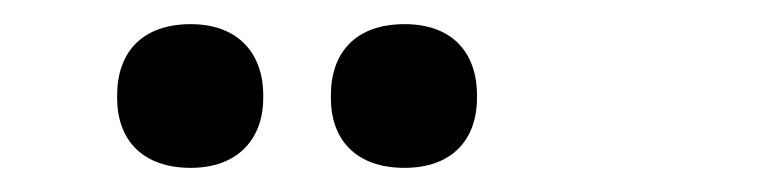

<svg xmlns="http://www.w3.org/2000/svg" viewBox="-20 -696 640 159"><path d="M77 -617V-615C77 -580 98 -557 138 -557C176 -557 198 -580 198 -615V-617C198 -653 176 -676 138 -676C98 -676 77 -653 77 -617ZM254 -615C254 -580 275 -557 315 -557C354 -557 375 -580 375 -615V-617C375 -653 354 -676 315 -676C275 -676 254 -653 254 -617Z"/></svg>

Font: LT Wave Mono Medium
Style: Regular
Weight: 500
Designer: Daniel Lyons
Version: Version 2.5 (Glyphs App)